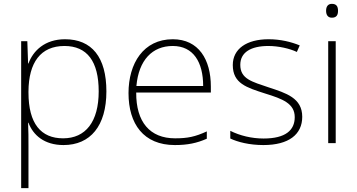

<svg xmlns="http://www.w3.org/2000/svg" viewBox="-20 -744 1854 998"><path d="M318 -540C213 -540 152 -480 128 -414H126L122 -530H90V234H128V16C128 -23 128 -66 126 -106H128C152 -42 210 10 310 10C450 10 533 -90 533 -269C533 -447 457 -540 318 -540ZM315 -505C433 -505 493 -425 493 -269C493 -111 425 -25 308 -25C193 -25 128 -101 128 -263V-269C129 -419 191 -505 315 -505Z M878 -540C726 -540 648 -415 648 -260C648 -100 726 10 889 10C955 10 1003 0 1055 -23V-61C994 -33 955 -25 890 -25C759 -25 687 -110 688 -263H1076V-294C1076 -434 1013 -540 878 -540ZM878 -505C985 -505 1036 -421 1036 -297H689C701 -432 772 -505 878 -505Z M1551 -137C1551 -235 1467 -260 1376 -290C1291 -319 1229 -333 1229 -407C1229 -472 1284 -505 1375 -505C1427 -505 1485 -492 1523 -474L1538 -508C1494 -526 1439 -540 1376 -540C1262 -540 1190 -490 1190 -406C1190 -310 1262 -289 1358 -258C1449 -230 1512 -206 1512 -135C1512 -67 1464 -24 1350 -24C1288 -24 1227 -39 1177 -64V-24C1215 -6 1276 10 1349 10C1481 10 1551 -45 1551 -137Z M1705 -724C1684 -724 1675 -709 1675 -688C1675 -667 1684 -652 1705 -652C1730 -652 1737 -667 1737 -688C1737 -709 1730 -724 1705 -724ZM1725 -530H1686V0H1725Z"/></svg>

Font: Noto Sans Malayalam ExtraLight
Style: Regular
Weight: 200
Designer: Jelle Bosma - Monotype Design Team
Foundry: Monotype Imaging Inc.
Version: Version 2.104